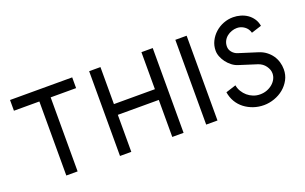

<svg xmlns="http://www.w3.org/2000/svg" viewBox="-75 -939 2031 1277"><g transform="rotate(-20 940.5 -300.0)"><path d="M480 -524H300V0H220V-524H40V-600H480Z M1050 0H970V-262H680V0H600V-600H680V-338H970V-600H1050Z M1290 0H1210V-600H1290Z M1821 -170Q1821 -129 1803 -96Q1785 -63 1756.5 -39.5Q1728 -16 1691 -3Q1654 10 1617 10Q1578 10 1543 -2Q1508 -14 1480 -35.5Q1452 -57 1434 -87.5Q1416 -118 1410 -156L1482 -179Q1486 -155 1498.5 -134.5Q1511 -114 1528.5 -99Q1546 -84 1568.5 -75Q1591 -66 1617 -66Q1643 -66 1665.5 -74.5Q1688 -83 1705 -97.5Q1722 -112 1731.5 -130.5Q1741 -149 1741 -170Q1741 -196 1722.5 -222Q1704 -248 1672 -259L1546 -299Q1523 -306 1503 -321.5Q1483 -337 1468.5 -356.5Q1454 -376 1445.5 -397.5Q1437 -419 1437 -440Q1437 -476 1452.5 -507Q1468 -538 1493.5 -561Q1519 -584 1552 -597Q1585 -610 1621 -610Q1648 -610 1674 -602.5Q1700 -595 1721 -580.5Q1742 -566 1757 -544Q1772 -522 1777 -493L1705 -470Q1697 -500 1673 -517Q1649 -534 1621 -534Q1602 -534 1583.5 -527.5Q1565 -521 1550 -509Q1535 -497 1526 -479.5Q1517 -462 1517 -440Q1517 -418 1532 -400Q1547 -382 1569 -375L1702 -333Q1731 -324 1753.5 -307Q1776 -290 1791 -268.5Q1806 -247 1813.5 -221.5Q1821 -196 1821 -170Z"/></g></svg>

Font: Gauge
Style: Regular
Weight: 400
Designer: Daniel Pimley
Foundry: Daniel Pimley
Version: Version 2.0